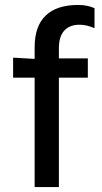

<svg xmlns="http://www.w3.org/2000/svg" viewBox="-20 -756 412 776"><path d="M296 -736Q333 -736 362 -723V-642Q331 -656 302 -656Q261 -656 239.5 -632Q218 -608 218 -561V-520H335V-442H218V0H120V-442H33V-523L120 -518V-565Q120 -650 164.5 -693Q209 -736 296 -736Z"/></svg>

Font: Non Bureau
Style: Regular
Weight: 400
Designer: Jona Saucedo
Foundry: Non Foundry
Version: Version 1.000; ttfautohint (v1.8.4)